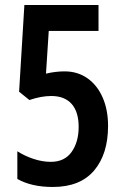

<svg xmlns="http://www.w3.org/2000/svg" viewBox="-20 -734 494 764"><path d="M237 -450Q289 -450 328 -422.5Q367 -395 388.5 -346Q410 -297 410 -233Q410 -121 354.5 -55.5Q299 10 190 10Q105 10 49 -22V-132Q79 -113 114 -101.5Q149 -90 182 -90Q237 -90 265 -129.5Q293 -169 293 -229Q293 -289 265 -320.5Q237 -352 184 -352Q144 -352 97 -336L56 -369L77 -714H372V-611H174L163 -441Q184 -446 202.5 -448Q221 -450 237 -450Z"/></svg>

Font: Noto Sans Thai ExtCond SemBd
Style: Regular
Weight: 600
Width: 2
Designer: Monotype Design Team
Foundry: Monotype Imaging Inc.
Version: Version 2.002; ttfautohint (v1.8.4.7-5d5b)